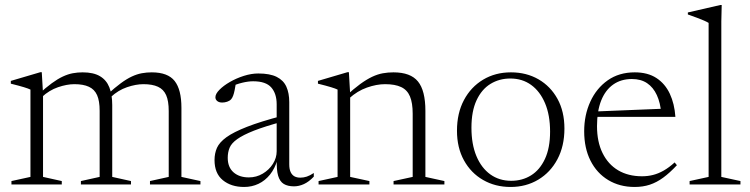

<svg xmlns="http://www.w3.org/2000/svg" viewBox="-20 -733 2980 763"><path d="M151 -360.5V-30L225.5 -13.5V0H25.5V-13.5L101 -30V-377Q93 -381 75 -386.5Q57 -392 23 -400.5V-411.5L140 -446H146ZM426 -315.5V-30L500.5 -13.5V0H301.5V-13.5L376 -30V-292.5Q376 -332 365.8 -355Q355.5 -378 333.2 -388.2Q311 -398.5 275.5 -398.5Q246 -398.5 210.8 -386.5Q175.5 -374.5 146 -347L132.5 -357.5Q162 -385 185.8 -402.2Q209.5 -419.5 230 -429Q250.5 -438.5 269.5 -442Q288.5 -445.5 308.5 -445.5Q351.5 -445.5 377.2 -430.2Q403 -415 414.5 -386Q426 -357 426 -315.5ZM701 -304.5V-30L776.5 -13.5V0H576V-13.5L650.5 -30V-291.5Q650.5 -332 640.2 -355Q630 -378 607.8 -388.2Q585.5 -398.5 550 -398.5Q520 -398.5 484.8 -386.5Q449.5 -374.5 420 -347L406.5 -357.5Q436 -384.5 459.8 -402Q483.5 -419.5 504 -429Q524.5 -438.5 543.8 -442Q563 -445.5 583 -445.5Q647 -445.5 674 -411.2Q701 -377 701 -304.5Z M1102.5 -273 1105.5 -250.5Q1033 -231 989.2 -213.8Q945.5 -196.5 922.8 -180.2Q900 -164 892.5 -146Q885 -128 885 -106Q885 -68.5 908 -48.2Q931 -28 969 -28Q999 -28 1024.2 -43Q1049.5 -58 1064.5 -81.8Q1079.5 -105.5 1079.5 -132V-318.5Q1079.5 -361 1058 -385.5Q1036.5 -410 986 -410Q966.5 -410 942.5 -404.2Q918.5 -398.5 889 -385L917.5 -403Q915 -388 912.5 -375Q910 -362 906.5 -352.8Q903 -343.5 898.5 -338.5Q892.5 -332 882.8 -328.8Q873 -325.5 863 -325.5Q850.5 -325.5 843.2 -331.5Q836 -337.5 836 -346.5Q836 -360 852 -376.2Q868 -392.5 893.5 -407.2Q919 -422 949 -431.5Q979 -441 1006.5 -441Q1052.5 -441 1079.5 -427.5Q1106.5 -414 1118 -388.5Q1129.5 -363 1129.5 -327V-80Q1129.5 -61 1135 -49.2Q1140.5 -37.5 1150.2 -32.2Q1160 -27 1173.5 -27Q1186.5 -27 1199.2 -31.2Q1212 -35.5 1227 -45.5V-31Q1207.5 -10.5 1187.8 -1.5Q1168 7.5 1148.5 7.5Q1123.5 7.5 1107.8 -2Q1092 -11.5 1085.2 -34.8Q1078.5 -58 1080 -97.5L1083 -99.5Q1072.5 -63.5 1053 -39.2Q1033.5 -15 1007.2 -2.5Q981 10 950 10Q898.5 10 865.5 -17Q832.5 -44 832.5 -97Q832.5 -123.5 842.2 -145.5Q852 -167.5 880 -187.8Q908 -208 961.5 -229Q1015 -250 1102.5 -273Z M1371.5 -360V-30L1448 -13.5V0H1246V-13.5L1321.5 -30V-377Q1313.5 -381 1295.5 -386.5Q1277.5 -392 1243.5 -400.5V-411.5L1360.5 -446H1366.5ZM1544 -13.5 1620 -30V-281Q1620 -324 1609.2 -349.8Q1598.5 -375.5 1574.2 -387Q1550 -398.5 1510 -398.5Q1476.5 -398.5 1438.2 -385Q1400 -371.5 1367.5 -342L1353.5 -350.5Q1385.5 -380 1411.2 -398.8Q1437 -417.5 1458.8 -427.8Q1480.5 -438 1501.2 -441.8Q1522 -445.5 1543.5 -445.5Q1611.5 -445.5 1641 -409.2Q1670.5 -373 1670.5 -292.5V-30L1746 -13.5V0H1544Z M2011.5 -14.5Q2055.5 -14.5 2090.2 -36Q2125 -57.5 2145.5 -101.2Q2166 -145 2166 -210Q2166 -275.5 2146 -322.8Q2126 -370 2090.8 -395.5Q2055.5 -421 2008 -421Q1964 -421 1929 -399.5Q1894 -378 1873.8 -334.5Q1853.5 -291 1853.5 -225.5Q1853.5 -160 1873.2 -112.8Q1893 -65.5 1928.5 -40Q1964 -14.5 2011.5 -14.5ZM2009 10Q1948 10 1899.8 -17.8Q1851.5 -45.5 1823.8 -95.8Q1796 -146 1796 -213.5Q1796 -283.5 1823.8 -335.5Q1851.5 -387.5 1900 -416.5Q1948.5 -445.5 2010.5 -445.5Q2072 -445.5 2120 -417.8Q2168 -390 2195.5 -340Q2223 -290 2223 -222Q2223 -152.5 2195.2 -100.2Q2167.5 -48 2119 -19Q2070.5 10 2009 10Z M2502.5 -445.5Q2554 -445.5 2588.5 -423Q2623 -400.5 2641.8 -360.5Q2660.5 -320.5 2664 -268.5H2345.5V-290L2628 -301.5L2608 -280.5Q2604.5 -324.5 2590.2 -355.2Q2576 -386 2551.5 -402.5Q2527 -419 2491 -419Q2448 -419 2417 -397.2Q2386 -375.5 2369.2 -333.8Q2352.5 -292 2352.5 -231.5Q2352.5 -169.5 2374.5 -124.8Q2396.5 -80 2436.5 -56.2Q2476.5 -32.5 2531.5 -32.5Q2554.5 -32.5 2575.2 -37.8Q2596 -43 2617.2 -55Q2638.5 -67 2661 -87.5L2670 -76.5Q2641.5 -46 2615.5 -27Q2589.5 -8 2562.2 1Q2535 10 2502 10Q2442.5 10 2397 -17.5Q2351.5 -45 2326.5 -94.8Q2301.5 -144.5 2301.5 -211.5Q2301.5 -275.5 2325.8 -328.8Q2350 -382 2395 -413.8Q2440 -445.5 2502.5 -445.5Z M2846.5 -30 2922.5 -13.5V0H2720.5V-13.5L2796 -30V-642Q2789.5 -646 2777.8 -651.2Q2766 -656.5 2749.5 -662.5Q2733 -668.5 2713.5 -675.5V-683.5L2842 -713H2848L2846.5 -648Z"/></svg>

Font: Newsreader 24pt Light
Style: Regular
Weight: 300
Designer: Hugues Gentile
Foundry: Production Type
Version: Version 1.003